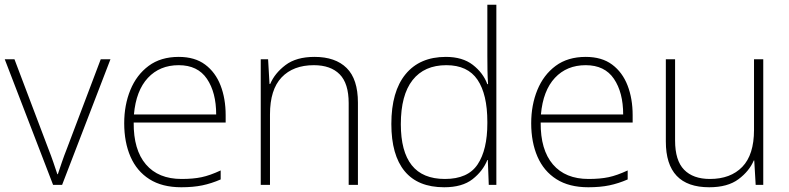

<svg xmlns="http://www.w3.org/2000/svg" viewBox="-20 -780 3330 810"><path d="M204 0 0 -530H41L183 -155Q196 -122 205 -95.5Q214 -69 222 -45H224Q232 -69 241 -95.5Q250 -122 263 -155L405 -530H446L242 0Z M734 -540Q802 -540 845.5 -507.5Q889 -475 910.5 -419.5Q932 -364 932 -294V-263H544Q543 -148 595.5 -86.5Q648 -25 746 -25Q795 -25 830.5 -32.5Q866 -40 911 -61V-23Q872 -6 833.5 2Q795 10 745 10Q664 10 610.5 -24Q557 -58 530.5 -119Q504 -180 504 -260Q504 -337 530 -400.5Q556 -464 607 -502Q658 -540 734 -540ZM734 -505Q654 -505 604 -451.5Q554 -398 545 -297H892Q892 -390 853 -447.5Q814 -505 734 -505Z M1307 -540Q1395 -540 1442.5 -493Q1490 -446 1490 -347V0H1451V-345Q1451 -428 1413 -466.5Q1375 -505 1304 -505Q1217 -505 1168 -453.5Q1119 -402 1119 -297V0H1080V-530H1111L1117 -426H1120Q1139 -471 1184.5 -505.5Q1230 -540 1307 -540Z M1854 10Q1743 10 1687 -58Q1631 -126 1631 -257Q1631 -394 1691 -467Q1751 -540 1861 -540Q1931 -540 1974.5 -506.5Q2018 -473 2036 -425H2039Q2037 -454 2036.5 -484.5Q2036 -515 2036 -544V-760H2074V0H2042L2038 -105H2036Q2017 -58 1973.5 -24Q1930 10 1854 10ZM1857 -25Q1954 -25 1995 -86.5Q2036 -148 2036 -260V-266Q2036 -382 1994.5 -443.5Q1953 -505 1863 -505Q1770 -505 1720.5 -442Q1671 -379 1671 -256Q1671 -141 1717 -83Q1763 -25 1857 -25Z M2451 -540Q2519 -540 2562.5 -507.5Q2606 -475 2627.5 -419.5Q2649 -364 2649 -294V-263H2261Q2260 -148 2312.5 -86.5Q2365 -25 2463 -25Q2512 -25 2547.5 -32.5Q2583 -40 2628 -61V-23Q2589 -6 2550.5 2Q2512 10 2462 10Q2381 10 2327.5 -24Q2274 -58 2247.5 -119Q2221 -180 2221 -260Q2221 -337 2247 -400.5Q2273 -464 2324 -502Q2375 -540 2451 -540ZM2451 -505Q2371 -505 2321 -451.5Q2271 -398 2262 -297H2609Q2609 -390 2570 -447.5Q2531 -505 2451 -505Z M3200 -530V0H3168L3162 -103H3160Q3141 -58 3095.5 -24Q3050 10 2972 10Q2789 10 2789 -183V-530H2828V-187Q2828 -103 2866 -64Q2904 -25 2975 -25Q3062 -25 3111.5 -76Q3161 -127 3161 -232V-530Z"/></svg>

Font: Noto Sans Kannada ExtraLight
Style: Regular
Weight: 200
Designer: Jelle Bosma - Monotype Design Team
Foundry: Monotype Imaging Inc.
Version: Version 2.005; ttfautohint (v1.8.4.7-5d5b)